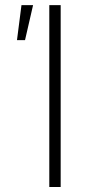

<svg xmlns="http://www.w3.org/2000/svg" viewBox="-20 -748 358 768"><path d="M222.7 -727.5V0H177.2V-727.5ZM47.9 -587.4 65.9 -727.5H112.3L80.1 -587.4Z"/></svg>

Font: Inter 20pt ExtraLight
Style: Regular
Weight: 250
Version: Version 4.001;git-66647c0bb